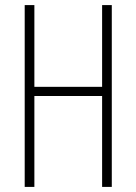

<svg xmlns="http://www.w3.org/2000/svg" viewBox="-20 -734 536 754"><path d="M419 0V-714H381V-393H115V-714H77V0H115V-357H381V0Z"/></svg>

Font: Noto Sans Sinhala ExtraCondensed ExtraLight
Style: Regular
Weight: 200
Width: 2
Designer: Jelle Bosma - Monotype Design Team
Foundry: Monotype Imaging Inc.
Version: Version 2.006